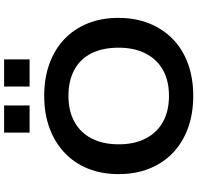

<svg xmlns="http://www.w3.org/2000/svg" viewBox="-33 -917 960 934"><g transform="rotate(-90 447.0 -450.0)"><path d="M448 10Q361 10 291 -15.5Q221 -41 171 -88.5Q121 -136 94 -203Q67 -270 67 -353Q67 -436 94 -502.5Q121 -569 171.5 -616.5Q222 -664 292 -689.5Q362 -715 448 -715Q534 -715 604 -689.5Q674 -664 723.5 -617Q773 -570 800 -503.5Q827 -437 827 -354Q827 -271 800 -204Q773 -137 723.5 -89Q674 -41 604 -15.5Q534 10 448 10ZM448 -108Q521 -108 573 -137Q625 -166 653.5 -221Q682 -276 682 -353Q682 -431 654.5 -485.5Q627 -540 574 -568.5Q521 -597 448 -597Q374 -597 321.5 -568Q269 -539 240.5 -484.5Q212 -430 212 -352Q212 -276 240.5 -221Q269 -166 321.5 -137Q374 -108 448 -108ZM493 -786V-910H625V-786ZM269 -786V-910H401V-786Z"/></g></svg>

Font: Nunito Sans 10pt SemiExpanded
Style: Bold
Weight: 700
Width: 6
Designer: Vernon Adams
Foundry: Vernon Adams
Version: Version 3.101;gftools[0.9.27]